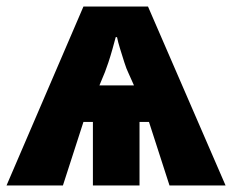

<svg xmlns="http://www.w3.org/2000/svg" viewBox="-28 -569 712 589"><path d="M426 -549 664 0H492L429 -195H400V0H257V-195H228L165 0H-8L228 -549ZM331 -455H327Q323 -440 317 -418.5Q311 -397 304.5 -377.5Q298 -358 294 -348L277 -307H383L366 -345Q360 -357 353.5 -377.5Q347 -398 340.5 -419Q334 -440 331 -455Z"/></svg>

Font: Noto Sans Disp ExtBd
Style: Regular
Weight: 800
Designer: Monotype Design Team
Foundry: Monotype Imaging Inc.
Version: Version 2.000;GOOG;noto-source:20170915:90ef993387c0; ttfaut